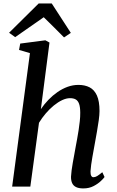

<svg xmlns="http://www.w3.org/2000/svg" viewBox="-20 -1042 653 1072"><path d="M208.2 -432.8Q227.1 -460.5 250.7 -485Q274.3 -509.4 301.3 -528.1Q328.3 -546.7 357.7 -557.4Q387.2 -568 418.1 -568Q454 -568 480.4 -554.3Q506.7 -540.7 521.2 -508.7Q535.6 -476.7 535.6 -422.1Q535.6 -401.4 531.4 -370.6Q527.1 -339.7 521.3 -306.9Q515.4 -274 510.6 -247Q507.2 -228.5 503.4 -207.2Q499.5 -185.9 495.7 -164.4Q491.9 -142.8 489.1 -122.6Q486.3 -102.4 485.3 -85.4Q485 -68.1 489.5 -60.3Q494 -52.5 501.2 -52.5Q511.8 -52.5 522.6 -59.1Q533.4 -65.7 551.2 -80.4L563.7 -53.7Q559.7 -47.3 543.9 -32Q528.2 -16.6 503 -3.3Q477.9 10 445.2 10Q419.3 10 404.1 2.2Q388.8 -5.6 382.5 -20.3Q376.1 -34.9 376.5 -55.9Q377.2 -71 379.8 -90.8Q382.4 -110.5 386.3 -132.8Q390.2 -155 394.5 -177.6Q398.7 -200.1 402.2 -220.5Q406.1 -241.5 410.6 -265.7Q415.1 -290 419 -315.7Q423 -341.4 425.6 -366.3Q428.2 -391.2 428 -413.4Q427.8 -445 421.5 -462.4Q415.2 -479.7 402.8 -486.8Q390.4 -493.9 371 -493.9Q350.4 -493.9 327.2 -483Q303.9 -472 280.4 -452.9Q256.9 -433.8 235.7 -408.9Q214.5 -384 197.7 -356.5L149.3 0H47.8L147.2 -745.4L86.3 -763.3L92.9 -798.7L233.3 -817L256.3 -804.4ZM30.7 -859.1 195.8 -1022.5H269L375.4 -858.5L337.6 -833.2Q309.6 -861.4 281.2 -889.7Q252.8 -918 224.2 -945.8Q184.2 -918 144.5 -890.2Q104.7 -862.4 64.7 -834.6Z"/></svg>

Font: Merriweather 7pt Light
Style: Italic
Weight: 300
Italic angle: -7.8°
Designer: Eben Sorkin
Foundry: Eben Sorkin
Version: Version 2.200;gftools[0.9.31]